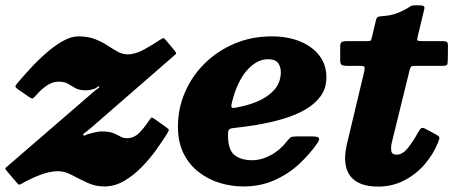

<svg xmlns="http://www.w3.org/2000/svg" viewBox="-84 -672 1709 710"><path d="M-18.5 -366Q1 -389 28 -418.5Q55 -448 85.8 -475Q116.5 -502 147.5 -519.8Q178.5 -537.5 206 -537.5Q241 -537.5 266.8 -527.5Q292.5 -517.5 312.8 -504.2Q333 -491 350.8 -481Q368.5 -471 388 -471Q416.5 -471 449.2 -489.2Q482 -507.5 507.5 -524.5Q516.5 -530.5 519.2 -531.2Q522 -532 529 -524L559 -488Q567.5 -478 567.2 -474.8Q567 -471.5 556.5 -463.5L249.5 -196.5Q237.5 -186.5 230 -181.2Q222.5 -176 224 -172.5Q226 -168.5 232.2 -172.2Q238.5 -176 254 -179.5Q278 -186 292 -186Q320 -186 335.2 -179.8Q350.5 -173.5 361 -167.2Q371.5 -161 385.5 -161Q411.5 -161 431 -180.8Q450.5 -200.5 469 -229Q475 -238 477.8 -237.2Q480.5 -236.5 489 -231L532.5 -200Q540.5 -194.5 540.2 -191.2Q540 -188 534 -178Q518 -152 494.2 -118.8Q470.5 -85.5 440 -54.2Q409.5 -23 374.8 -2.8Q340 17.5 302 17.5Q268 17.5 238 3.2Q208 -11 181.2 -25Q154.5 -39 131 -39Q100 -39 63.5 -24.8Q27 -10.5 0 5Q-10 10.5 -12.8 11Q-15.5 11.5 -22.5 3L-59 -40Q-65 -47.5 -64.2 -49.8Q-63.5 -52 -55.5 -58L264 -334Q270.5 -340 277.5 -344.2Q284.5 -348.5 282.5 -352Q281 -355 276 -350.2Q271 -345.5 261.5 -342.5Q246.5 -338 235 -338Q209 -338 195 -346Q181 -354 168 -362Q155 -370 132.5 -370Q110.5 -370 90 -356.2Q69.5 -342.5 51 -321.5Q41.5 -311 38.2 -308.5Q35 -306 22.5 -314L-15.5 -340.5Q-26.5 -348 -27 -351.8Q-27.5 -355.5 -18.5 -366Z M574 -203.5Q574 -271.5 600.5 -332Q627 -392.5 674 -438.5Q721 -484.5 784 -511Q847 -537.5 920.5 -537.5Q979.5 -537.5 1025.2 -519Q1071 -500.5 1097 -466.5Q1123 -432.5 1123 -386Q1123 -344.5 1100.5 -314.8Q1078 -285 1040.8 -264.5Q1003.5 -244 957.8 -231Q912 -218 864.8 -210.2Q817.5 -202.5 776 -198Q765.5 -196.5 762.2 -192Q759 -187.5 759 -175Q758.5 -119.5 782.2 -99.5Q806 -79.5 848.5 -79.5Q882.5 -79.5 917.8 -98.5Q953 -117.5 979.5 -152.5Q985.5 -160 990.8 -163.8Q996 -167.5 1010.5 -167.5H1071Q1091 -167.5 1095 -162Q1099 -156.5 1089.5 -142.5Q1061.5 -102 1022.2 -65.5Q983 -29 931.2 -5.8Q879.5 17.5 815.5 17.5Q771.5 17.5 728.8 4.5Q686 -8.5 651 -35.5Q616 -62.5 595 -104.2Q574 -146 574 -203.5ZM785.5 -273.5Q830.5 -281 868.8 -297.2Q907 -313.5 930.5 -340Q954 -366.5 954.5 -405Q954.5 -424.5 944.5 -438.8Q934.5 -453 906.5 -453Q866 -453 829.8 -412.5Q793.5 -372 774 -295Q770.5 -281 772 -276.2Q773.5 -271.5 785.5 -273.5Z M1200 -520H1273.5Q1286.5 -520 1288 -523.5Q1289.5 -527 1292 -537L1306 -596.5Q1308.5 -605.5 1311.8 -608.2Q1315 -611 1325 -612Q1362 -614 1386 -623.8Q1410 -633.5 1422.5 -641.5Q1435 -650 1439 -651.2Q1443 -652.5 1461.5 -652.5Q1476.5 -652.5 1482 -650Q1487.5 -647.5 1484.5 -636L1461 -539Q1458 -527 1459.2 -523.5Q1460.5 -520 1475 -520H1552.5Q1563.5 -520 1568 -517.5Q1572.5 -515 1572.5 -503L1572 -452Q1572 -436.5 1569.2 -432.5Q1566.5 -428.5 1551 -428.5H1449Q1438.5 -428.5 1435.5 -424.8Q1432.5 -421 1430.5 -412L1365.5 -147.5Q1361 -130 1362.8 -115Q1364.5 -100 1382.5 -100Q1404.5 -100 1424.5 -125Q1444.5 -150 1462 -182.5Q1467 -191.5 1472 -196.8Q1477 -202 1488.5 -196L1528.5 -174.5Q1540 -168 1540.8 -163.8Q1541.5 -159.5 1536 -145.5Q1517.5 -99.5 1484.8 -62.5Q1452 -25.5 1408.8 -3.8Q1365.5 18 1314.5 18Q1240.5 18 1211 -21.5Q1181.5 -61 1198 -135.5L1263 -408Q1265 -418 1264.2 -423.2Q1263.5 -428.5 1249 -428.5H1198.5Q1186 -428.5 1180 -431.8Q1174 -435 1174 -448.5V-499.5Q1174 -514 1180.5 -517Q1187 -520 1200 -520Z"/></svg>

Font: Besley* Heavy
Style: Italic
Weight: 800
Italic angle: -13°
Designer: Owen Earl
Foundry: indestructible type*
Version: Version 3.000; ttfautohint (v1.8.3)